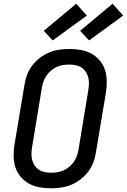

<svg xmlns="http://www.w3.org/2000/svg" viewBox="-20 -1007 684 1035"><path d="M255 8Q223 8 192.5 2.5Q162 -3 136.5 -17Q111 -31 91.5 -54Q72 -77 63 -105Q54 -133 53.5 -164.5Q53 -196 58 -227L112 -550Q116 -577 126 -603.5Q136 -630 153.5 -653.5Q171 -677 195 -695Q219 -713 245 -724Q271 -735 299 -739Q327 -743 354 -743Q386 -743 416.5 -737.5Q447 -732 472.5 -718Q498 -704 517.5 -681Q537 -658 546 -630Q555 -602 555.5 -570.5Q556 -539 551 -508L497 -185Q493 -158 483 -131.5Q473 -105 455.5 -81.5Q438 -58 414 -40Q390 -22 364 -11Q338 0 310 4Q282 8 255 8ZM255 -76Q272 -76 289 -78.5Q306 -81 322.5 -88.5Q339 -96 353 -107.5Q367 -119 377.5 -134Q388 -149 394 -165.5Q400 -182 403 -199L456 -521Q459 -539 459.5 -556.5Q460 -574 455.5 -590.5Q451 -607 442 -620.5Q433 -634 419.5 -643Q406 -652 389 -655.5Q372 -659 354 -659Q337 -659 320 -656.5Q303 -654 286.5 -646.5Q270 -639 256 -627.5Q242 -616 231.5 -601Q221 -586 215 -569.5Q209 -553 206 -536L153 -214Q150 -196 149.5 -178.5Q149 -161 153.5 -144.5Q158 -128 167 -114.5Q176 -101 189.5 -92Q203 -83 220 -79.5Q237 -76 255 -76ZM460 -789 412 -841 587 -987 644 -923ZM264 -789 216 -841 391 -987 448 -923Z"/></svg>

Font: Iosevka Md Ex Obl
Style: Regular
Weight: 500
Width: 7
Italic angle: -9°
Monospace: yes
Designer: Belleve Invis
Foundry: Belleve Invis
Version: Version 32.5.0; ttfautohint (v1.8.4)